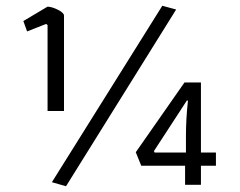

<svg xmlns="http://www.w3.org/2000/svg" viewBox="-20 -641 832 666"><path d="M160 -9 543 -621 591 -608 209 5ZM145 -554 140 -558 74 -532 61 -568 145 -618Q162 -617 182 -606.5Q202 -596 202 -587V-256H145ZM622 -66H470L451 -113L620 -355H677V-112H729V-66H677V0H622ZM625 -112V-170Q625 -228 632 -292H628L514 -117L516 -112Z"/></svg>

Font: Athiti
Style: Regular
Weight: 400
Designer: CadsonDemak Team
Foundry: CadsonDemak
Version: Version 1.033